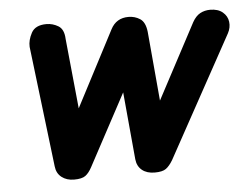

<svg xmlns="http://www.w3.org/2000/svg" viewBox="-39 -469 670 515"><g transform="rotate(-5 296.0 -211.0)"><path d="M141 0Q121 0 107.5 -10.5Q94 -21 92 -40L53 -365Q52 -383 62.5 -402.5Q73 -422 103 -422Q120 -422 135 -413Q150 -404 151 -378L180 -87L118 -90L276 -393Q291 -422 324 -422Q341 -422 355 -413Q369 -404 372 -378L398 -87L335 -90L496 -393Q505 -409 517 -415.5Q529 -422 544 -422Q565 -422 577.5 -411.5Q590 -401 592 -385.5Q594 -370 586 -355L407 -29Q398 -14 388.5 -7Q379 0 358 0Q337 0 324 -10.5Q311 -21 309 -40L280 -355L351 -331L189 -29Q181 -14 171.5 -7Q162 0 141 0Z"/></g></svg>

Font: Edu TAS Beginner SemiBold
Style: Regular
Weight: 600
Version: Version 1.003